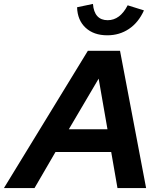

<svg xmlns="http://www.w3.org/2000/svg" viewBox="-79 -959 817 979"><path d="M-59 0 369 -700H533L666 0H520L488 -184H204L97 0ZM272 -300H469L424 -558ZM468 -779Q399 -779 357.5 -817.5Q316 -856 314 -922L395 -939Q398 -898 417 -877Q436 -856 470 -856Q533 -856 572 -932L655 -906Q627 -844 578.5 -811.5Q530 -779 468 -779Z"/></svg>

Font: Red Hat Display ExtraBold
Style: Italic
Weight: 800
Italic angle: -12°
Designer: Pentagram, MCKL
Foundry: Pentagram, MCKL
Version: Version 1.023